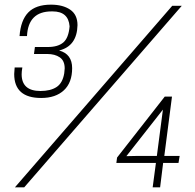

<svg xmlns="http://www.w3.org/2000/svg" viewBox="-20 -805 840 825"><path d="M157 -384Q41 -384 41 -487L43 -515H76Q73 -498 73 -486Q73 -414 154 -414Q197 -414 223 -431Q249 -448 256 -490L258 -511Q258 -544 237 -558.5Q216 -573 183 -573H126L130 -603H185Q229 -603 252 -622.5Q275 -642 279 -692Q274 -756 206 -756H202Q101 -756 96 -650H64Q69 -718 101.5 -751.5Q134 -785 199 -785Q250 -785 281.5 -763.5Q313 -742 313 -697Q311 -607 234 -588Q290 -573 290 -512Q290 -450 254.5 -417Q219 -384 157 -384ZM84 0H44L720 -780H761ZM668 0H636L650 -105H480L483 -128L688 -390H719L686 -135H752L747 -105H681ZM523 -134 570 -135H654L680 -334Z"/></svg>

Font: Tanohe Sans ExtraLight
Style: Italic
Weight: 200
Designer: Village Type and Design LLC & Cristiano Sobral
Foundry: Cooper Hewitt Smithsonian Design Museum
Version: Version 1.00;September 29, 2021;FontCreator 13.0.0.2655 64-b